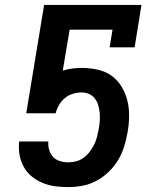

<svg xmlns="http://www.w3.org/2000/svg" viewBox="-20 -755 640 783"><path d="M258 8Q231 8 204.5 4.5Q178 1 154 -9Q130 -19 110 -35Q90 -51 77.5 -73.5Q65 -96 60 -122Q55 -148 58 -176V-178H177V-176Q176 -159 181 -142.5Q186 -126 197 -114.5Q208 -103 224.5 -98Q241 -93 259 -93Q275 -93 291.5 -97.5Q308 -102 322 -112.5Q336 -123 346.5 -137Q357 -151 364.5 -166.5Q372 -182 376 -198Q380 -214 383 -231Q386 -247 387 -263.5Q388 -280 386.5 -295.5Q385 -311 380.5 -326Q376 -341 367 -353Q358 -365 343.5 -371.5Q329 -378 312 -378Q295 -378 277 -372.5Q259 -367 244.5 -355Q230 -343 220.5 -326.5Q211 -310 207 -293H87L160 -735H557L529 -562H427L439 -634H264L236 -467Q255 -473 274.5 -475.5Q294 -478 313 -478Q346 -478 378 -471Q410 -464 435 -446Q460 -428 476 -401.5Q492 -375 499.5 -344.5Q507 -314 506.5 -280.5Q506 -247 500 -214Q495 -185 486 -156.5Q477 -128 461.5 -102Q446 -76 423 -54Q400 -32 373 -17.5Q346 -3 316.5 2.5Q287 8 258 8Z"/></svg>

Font: Iosevka Etoile
Style: Bold Italic
Weight: 700
Italic angle: -9°
Designer: Belleve Invis
Foundry: Belleve Invis
Version: Version 28.1.0; ttfautohint (v1.8.4)